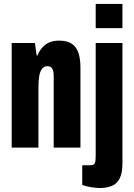

<svg xmlns="http://www.w3.org/2000/svg" viewBox="-20 -745 675 969"><path d="M39 0V-528H156L165 -465H169Q180 -491 195.5 -507.5Q211 -524 231.5 -532Q252 -540 279 -540Q319 -540 342.5 -524Q366 -508 376 -478Q386 -448 386 -403V0H251V-361Q251 -372 249.5 -381Q248 -390 244.5 -397Q241 -404 234.5 -407.5Q228 -411 219 -411Q203 -411 192.5 -398Q182 -385 178 -361.5Q174 -338 174 -305V0ZM463 -603V-725H598V-603ZM482 204Q473 204 455.5 202Q438 200 421 196Q404 192 395 188V89H436Q455 89 459 78Q463 67 463 38V-528H598V78Q598 127 584.5 154.5Q571 182 545 193Q519 204 482 204Z"/></svg>

Font: Archivo ExtraCondensed ExtraBold
Style: Regular
Weight: 800
Width: 2
Designer: Hector Gatti
Foundry: Omnibus-Type
Version: Version 2.001